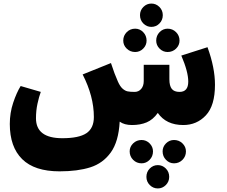

<svg xmlns="http://www.w3.org/2000/svg" viewBox="-20 -702 1272 1078"><path d="M1187 -226Q1187 -109 1136 -54.5Q1085 0 1009 0Q913 0 866 -68Q839 -30 803.5 -15Q768 0 721 0Q678 0 652 -19Q646 93 602 154Q558 215 487 237.5Q416 260 315 260H314Q174 260 104.5 191.5Q35 123 35 -6Q35 -68 54 -125Q73 -182 96 -219L209 -186Q199 -159 190.5 -120Q182 -81 182 -38Q182 74 330 74Q423 74 465 46Q507 18 507 -45Q507 -161 444 -284L603 -348Q623 -286 642 -244Q654 -217 668 -204.5Q682 -192 696.5 -189Q711 -186 736 -186Q758 -186 772.5 -202.5Q787 -219 787 -247V-338H931V-257Q931 -220 944.5 -203Q958 -186 988 -186Q1037 -186 1037 -244Q1037 -299 998 -390L1145 -437Q1187 -322 1187 -226ZM766 -617Q766 -644 785 -663Q804 -682 830 -682Q856 -682 875 -663Q894 -644 894 -617Q894 -589 875 -570Q856 -551 830 -551Q804 -551 785 -570Q766 -589 766 -617ZM672 -474Q672 -502 691.5 -521.5Q711 -541 739 -541Q765 -541 784 -521.5Q803 -502 803 -474Q803 -448 784 -429Q765 -410 739 -410Q711 -410 691.5 -429Q672 -448 672 -474ZM857 -474Q857 -502 876 -521.5Q895 -541 921 -541Q949 -541 968.5 -521.5Q988 -502 988 -474Q988 -448 968.5 -429Q949 -410 921 -410Q895 -410 876 -429Q857 -448 857 -474ZM839 148Q839 176 820 195.5Q801 215 775 215Q747 215 727.5 195.5Q708 176 708 148Q708 122 727.5 103Q747 84 775 84Q801 84 820 103Q839 122 839 148ZM1024 148Q1024 176 1004.5 195.5Q985 215 957 215Q931 215 912 195.5Q893 176 893 148Q893 122 912 103Q931 84 957 84Q985 84 1004.5 103Q1024 122 1024 148ZM930 291Q930 318 911 337Q892 356 866 356Q840 356 821 337Q802 318 802 291Q802 263 821 244Q840 225 866 225Q892 225 911 244Q930 263 930 291Z"/></svg>

Font: FiraGO Heavy
Style: Regular
Weight: 900
Designer: bBox Type
Foundry: bBox Type GmbH
Version: Version 1.001